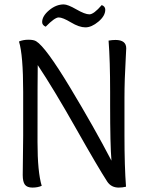

<svg xmlns="http://www.w3.org/2000/svg" viewBox="-20 -847 658 870"><path d="M485 -119Q479 -191 479 -371V-431Q479 -572 472 -663Q489 -666 503 -666Q552 -666 552 -628Q552 -622 550 -588Q544 -484 544 -404V-233Q544 -92 551 -1Q535 3 518 3Q484 3 466 -24Q425 -87 324 -265.5Q223 -444 151 -552Q150 -514 150 -203Q150 -68 169 -5Q151 3 127 3Q103 3 93 -10Q83 -23 83 -54L85 -231V-431Q85 -598 66 -659Q85 -667 109 -667Q133 -667 144 -660Q187 -634 297 -451.5Q407 -269 485 -119ZM457 -803Q457 -775 426 -749Q395 -723 367 -723Q339 -723 301.5 -745.5Q264 -768 246 -768Q228 -768 187 -726Q171 -733 171 -747Q171 -774 202.5 -800.5Q234 -827 269 -827Q287 -827 326 -804.5Q365 -782 385 -782Q405 -782 441 -824Q457 -818 457 -803Z"/></svg>

Font: Overlock
Style: Regular
Weight: 400
Designer: Dario Muhafara
Foundry: Dario Manuel Muhafara
Version: Version 1.001